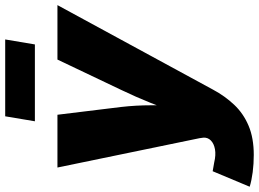

<svg xmlns="http://www.w3.org/2000/svg" viewBox="-172 -632 988 732"><g transform="rotate(-90 322.0 -266.0)"><path d="M-23.9 191.9 35.2 50.8 68.4 56.6Q97.2 63.5 118.9 59.6Q140.6 55.7 152.6 43.7Q164.6 31.7 163.1 14.6L161.1 0.5L49.3 -541H250.5L280.3 -296.9Q286.6 -241.2 286.6 -185.1Q286.6 -128.9 288.6 -63H249.5Q272.9 -128.9 295.7 -185.5Q318.4 -242.2 344.7 -296.9L460.9 -541H668.5L346.2 52.2Q321.8 97.7 288.6 132.8Q255.4 168 208.7 187.7Q162.1 207.5 97.2 207.5Q63.5 207.5 31.5 203.4Q-0.5 199.2 -23.9 191.9ZM537.6 -740.2 518.6 -627H225.6L244.6 -740.2Z"/></g></svg>

Font: Inter 17pt Black
Style: Italic
Weight: 900
Italic angle: -9.3988°
Version: Version 4.001;git-66647c0bb